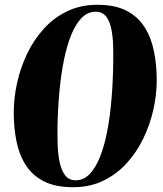

<svg xmlns="http://www.w3.org/2000/svg" viewBox="-20 -773 680 803"><path d="M285.5 10Q212 10 163.8 -14.5Q115.5 -39 87.8 -82.5Q60 -126 48.8 -182.5Q37.5 -239 37.5 -302.5Q37.5 -363 51.5 -426.2Q65.5 -489.5 93.2 -547.8Q121 -606 163 -652.5Q205 -699 261.2 -726Q317.5 -753 387.5 -753Q461.5 -753 509.8 -727.8Q558 -702.5 585.5 -658.2Q613 -614 624.2 -557Q635.5 -500 635.5 -436.5Q635.5 -377.5 621.5 -314.8Q607.5 -252 579.5 -194Q551.5 -136 509.5 -90Q467.5 -44 411.5 -17Q355.5 10 285.5 10ZM296.5 -19Q329 -19 354 -44.2Q379 -69.5 397.5 -115Q416 -160.5 428 -222Q440 -283.5 446.2 -356.8Q452.5 -430 453.5 -510Q454 -542 453.2 -579Q452.5 -616 446.2 -649Q440 -682 424.5 -703Q409 -724 379.5 -724Q347 -724 321.8 -698.5Q296.5 -673 278 -627.2Q259.5 -581.5 247.2 -521Q235 -460.5 228.5 -389.8Q222 -319 220.5 -244Q220 -210.5 221 -171.5Q222 -132.5 228.8 -97.8Q235.5 -63 251.5 -41Q267.5 -19 296.5 -19Z"/></svg>

Font: Merriweather 144pt Black
Style: Italic
Weight: 900
Italic angle: -7.8°
Version: Version 2.101